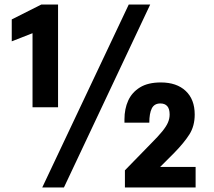

<svg xmlns="http://www.w3.org/2000/svg" viewBox="-20 -830 946 850"><path d="M124 -355V-683L32 -647V-744L163 -810H237V-355ZM167 0 550 -810H645L263 0ZM533 0V-76L650 -196Q680 -226 698 -248Q716 -270 723.5 -287.5Q731 -305 731 -323Q731 -348 720.5 -360Q710 -372 690 -372Q663 -372 652 -350Q641 -328 641 -287H531V-302Q531 -348 547.5 -384.5Q564 -421 599.5 -443Q635 -465 692 -465Q762 -465 802 -427.5Q842 -390 842 -323Q842 -272 818.5 -235Q795 -198 752 -154L689 -91H846V0Z"/></svg>

Font: Oswald SemiBold
Style: Regular
Weight: 600
Designer: Vernon Adams
Foundry: Vernon Adams
Version: Version 4.103;gftools[0.9.33.dev8+g029e19f]